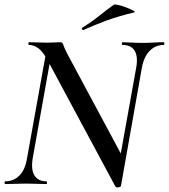

<svg xmlns="http://www.w3.org/2000/svg" viewBox="-20 -811 744 846"><path d="M488 10 191 -543Q169 -584 149 -598.5Q129 -613 108 -613Q105 -613 105 -619Q105 -625 108 -625Q126 -625 149 -624Q172 -623 188 -623Q203 -623 221.5 -624Q240 -625 245 -625Q256 -625 259 -613.5Q262 -602 277 -573L519 -122L513 8Q512 13 501.5 14.5Q491 16 488 10ZM3 0Q0 0 0 -6Q0 -12 3 -12Q40 -12 65.5 -37.5Q91 -63 99 -113L187 -602L211 -600L124 -113Q116 -63 132 -37.5Q148 -12 185 -12Q187 -12 187 -6Q187 0 185 0Q165 0 143.5 -1Q122 -2 94 -2Q70 -2 46.5 -1Q23 0 3 0ZM513 8 496 -45 580 -512Q589 -561 573.5 -587Q558 -613 520 -613Q517 -613 517 -619Q517 -625 520 -625Q537 -625 559.5 -623.5Q582 -622 610 -622Q635 -622 658 -623.5Q681 -625 702 -625Q704 -625 704 -619Q704 -613 702 -613Q665 -613 639.5 -587Q614 -561 605 -512ZM348 -679Q344 -677 341.5 -682.5Q339 -688 343 -689Q383 -714 416 -740.5Q449 -767 481 -790Q485 -793 502 -789Q519 -785 538 -777.5Q557 -770 568 -764Q579 -758 570 -756Q503 -740 451 -721Q399 -702 348 -679Z"/></svg>

Font: Cormorant SemiBold
Style: Italic
Weight: 600
Italic angle: -10°
Designer: Christian Thalmann (Catharsis Fonts)
Foundry: Catharsis Fonts
Version: Version 4.000